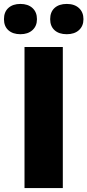

<svg xmlns="http://www.w3.org/2000/svg" viewBox="-47 -952 442 972"><path d="M77.1 0V-713.9H271V0ZM-26.9 -855Q-26.9 -891.6 -4.4 -911.9Q18.1 -932.1 56.2 -932.1Q94.7 -932.1 117.4 -911.4Q140.1 -890.6 140.1 -855Q140.1 -820.3 117.4 -799.6Q94.7 -778.8 56.2 -778.8Q18.1 -778.8 -4.4 -798.8Q-26.9 -818.8 -26.9 -855ZM207 -855Q207 -891.6 229.5 -911.9Q252 -932.1 291 -932.1Q330.1 -932.1 352.8 -911.1Q375.5 -890.1 375.5 -855Q375.5 -820.3 352.8 -799.6Q330.1 -778.8 291 -778.8Q251.5 -778.8 229.2 -799.1Q207 -819.3 207 -855Z"/></svg>

Font: OpenSansExtrabold
Style: Regular
Weight: 800
Foundry: Ascender Corporation
Version: Version 1.10